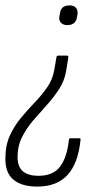

<svg xmlns="http://www.w3.org/2000/svg" viewBox="-38 -511 402 711"><path d="M210 -305Q216 -305 215 -298L207 -249Q201 -212 180.5 -180.5Q160 -149 134.5 -121Q109 -93 84.5 -64.5Q60 -36 43.5 -3Q27 30 27 70Q27 107 47 123.5Q67 140 104 140Q159 140 184.5 106Q210 72 217 8Q217 1 223 1H255Q259 1 260 3Q261 5 260 9Q251 95 211.5 137.5Q172 180 100 180Q43 180 12 154.5Q-19 129 -18 75Q-18 27 -1.5 -9Q15 -45 40 -75Q65 -105 91 -132Q117 -159 137 -188Q157 -217 163 -252L171 -299Q172 -305 177 -305ZM220 -491Q235 -491 243 -482.5Q251 -474 249 -458L247 -447Q245 -433 236 -425.5Q227 -418 211 -418Q196 -418 187.5 -427Q179 -436 182 -451L184 -461Q186 -477 195 -484Q204 -491 220 -491Z"/></svg>

Font: Sofia Sans Condensed Light
Style: Italic
Weight: 300
Italic angle: -9°
Version: Version 4.100